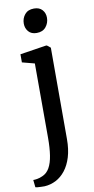

<svg xmlns="http://www.w3.org/2000/svg" viewBox="-126 -820 544 1106"><g transform="rotate(-10 146.0 -266.5)"><path d="M41.5 242.5Q33.5 242.5 22 242.2Q10.5 242 0.5 241Q-9.5 240 -12.5 238.5L-17 195.5Q-10 196 5.8 193.5Q21.5 191 37.5 183.5Q64 172.5 79.8 144.8Q95.5 117 102.2 73.5Q109 30 109 -29L108.5 -464L36 -483V-530.5L187.5 -554H194.5L215 -537.5V-3Q215 57 201.2 102Q187.5 147 163.2 177.8Q139 208.5 107.8 224.5Q76.5 240.5 41.5 242.5ZM149.5 -635Q119 -635 102.2 -654.2Q85.5 -673.5 85.5 -701Q85.5 -731.5 104 -754Q122.5 -776.5 157.5 -776.5H158.5Q189.5 -776.5 206.2 -757.8Q223 -739 223 -711.5Q223 -681 204.2 -658Q185.5 -635 150.5 -635Z"/></g></svg>

Font: Merriweather 48pt Medium
Style: Regular
Weight: 500
Version: Version 2.100